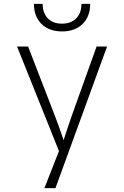

<svg xmlns="http://www.w3.org/2000/svg" viewBox="-20 -970 640 990"><path d="M209 0 284 -191 68 -730H125L263 -373Q276 -340 288.5 -304Q301 -268 308 -247Q315 -268 326.5 -304Q338 -340 350 -373L478 -730H532L266 0ZM300 -808Q233 -808 194 -846.5Q155 -885 155 -950H200Q200 -903 226.5 -875.5Q253 -848 299 -848Q346 -848 373 -875.5Q400 -903 400 -950H445Q445 -885 406 -846.5Q367 -808 300 -808Z"/></svg>

Font: NKDuy Mono Thin
Style: Regular
Weight: 100
Monospace: yes
Designer: NKDuy
Foundry: NKDuy
Version: Version 2.251; ttfautohint (v1.8.4.7-5d5b)